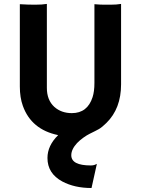

<svg xmlns="http://www.w3.org/2000/svg" viewBox="-20 -673 708 964"><path d="M436 157.7Q454.1 157.7 464.8 149.9L465.8 152.3L439.5 271Q354.5 271 293 238.3Q218.3 198.2 218.3 120.1Q218.3 58.1 272 5.4Q137.2 -22.5 94.7 -141.6Q79.6 -183.6 79.6 -238.3V-651.9Q120.1 -649.4 156 -649.4Q191.9 -649.4 215.3 -653.3V-231.9Q215.3 -170.4 252.9 -136.2Q288.1 -105 340.8 -105Q418.9 -105 444.8 -185.1Q454.1 -213.9 454.1 -256.3V-651.9Q484.4 -649.4 504.4 -649.4H534.2Q565.4 -649.4 587.9 -653.3V-249.5Q587.9 -127.9 514.2 -55.7Q491.2 -33.2 476.8 -25.1Q462.4 -17.1 459 -15.6L449.2 -10.7Q442.9 -7.3 429.7 -1Q416.5 5.4 398.7 18.1Q380.9 30.8 367.2 44.9Q337.9 76.7 337.9 106.4Q337.9 157.7 436 157.7Z"/></svg>

Font: Hammersmith One
Style: Regular
Weight: 400
Designer: Nicole Fally
Foundry: Nicole Fally
Version: Version 1.003